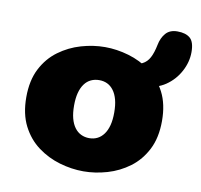

<svg xmlns="http://www.w3.org/2000/svg" viewBox="-71 -673 792 758"><g transform="rotate(10 325.0 -294.0)"><path d="M310.5 10.5Q263 10.5 215 -3.5Q167 -17.5 126.8 -47.2Q86.5 -77 62.2 -124.5Q38 -172 38 -239Q38 -306 62.2 -353.2Q86.5 -400.5 126.8 -430Q167 -459.5 215 -473.5Q263 -487.5 310.5 -487.5Q357.5 -487.5 405.5 -473.5Q453.5 -459.5 493.5 -430Q533.5 -400.5 557.8 -353.2Q582 -306 582 -239Q582 -172 557.8 -124.5Q533.5 -77 493.5 -47.2Q453.5 -17.5 405.5 -3.5Q357.5 10.5 310.5 10.5ZM310.5 -122.5Q328.5 -122.5 343 -129.8Q357.5 -137 368.2 -151.5Q379 -166 384.8 -187.8Q390.5 -209.5 390.5 -239Q390.5 -268.5 384.8 -290.2Q379 -312 368.2 -326.5Q357.5 -341 343 -348Q328.5 -355 310.5 -355Q292.5 -355 277.5 -348Q262.5 -341 251.8 -326.5Q241 -312 235.2 -290.2Q229.5 -268.5 229.5 -239Q229.5 -209.5 235.2 -187.8Q241 -166 251.8 -151.5Q262.5 -137 277.5 -129.8Q292.5 -122.5 310.5 -122.5ZM493 -363.5Q461.5 -363.5 442 -370.8Q422.5 -378 418.5 -381Q406.5 -388.5 401 -398.2Q395.5 -408 395.5 -421Q395.5 -433 402.2 -437.5Q409 -442 418.5 -442Q448.5 -442 466.8 -451Q485 -460 495.5 -479.8Q506 -499.5 512.5 -532Q518 -560.5 534.2 -579.2Q550.5 -598 581 -598Q614.5 -598 632 -582.8Q649.5 -567.5 649.5 -527Q649.5 -487 629.2 -449.2Q609 -411.5 573.8 -387.5Q538.5 -363.5 493 -363.5Z"/></g></svg>

Font: Sono Monospace ExtraBold
Style: Regular
Weight: 800
Version: Version 2.112